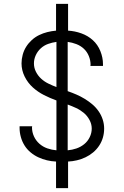

<svg xmlns="http://www.w3.org/2000/svg" viewBox="-20 -863 640 990"><path d="M269 107V-30Q245 -31 222 -36.5Q199 -42 177.5 -52Q156 -62 137.5 -77.5Q119 -93 106.5 -113Q94 -133 87.5 -156.5Q81 -180 81 -203V-212H146Q146 -211 145.5 -209.5Q145 -208 145 -206Q145 -182 155 -160Q165 -138 183 -122Q201 -106 224 -98Q247 -90 271 -88V-345Q238 -357 206.5 -373Q175 -389 149 -412.5Q123 -436 107 -468.5Q91 -501 91 -536Q91 -558 97 -580.5Q103 -603 115 -622Q127 -641 144 -656.5Q161 -672 181.5 -682Q202 -692 224 -697.5Q246 -703 269 -705V-843H331V-705Q366 -703 399.5 -691Q433 -679 458.5 -656Q484 -633 497.5 -599.5Q511 -566 511 -532V-523H446Q446 -524 446.5 -525.5Q447 -527 447 -529Q447 -552 438 -574Q429 -596 412.5 -611.5Q396 -627 374 -635.5Q352 -644 329 -647V-393Q352 -385 374 -375.5Q396 -366 416.5 -353.5Q437 -341 455.5 -325.5Q474 -310 488 -290Q502 -270 509.5 -247Q517 -224 517 -200Q517 -176 510.5 -153.5Q504 -131 491 -111.5Q478 -92 460 -77Q442 -62 421 -52Q400 -42 377 -36.5Q354 -31 331 -30V107ZM271 -414V-647Q249 -644 228 -636.5Q207 -629 190.5 -614Q174 -599 164.5 -578.5Q155 -558 155 -536Q155 -513 165.5 -492.5Q176 -472 192.5 -457Q209 -442 229.5 -432Q250 -422 271 -414ZM329 -88Q352 -90 374 -97.5Q396 -105 414 -119.5Q432 -134 442.5 -155.5Q453 -177 453 -200Q453 -223 441.5 -244.5Q430 -266 412 -281Q394 -296 372.5 -306Q351 -316 329 -324Z"/></svg>

Font: Iosevka Light Extended
Style: Regular
Weight: 300
Width: 7
Monospace: yes
Designer: Belleve Invis
Foundry: Belleve Invis
Version: Version 32.5.0; ttfautohint (v1.8.4)